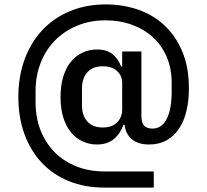

<svg xmlns="http://www.w3.org/2000/svg" viewBox="-20 -728 936 869"><path d="M676 121H453Q363 121 291 91.5Q219 62 168.5 8Q118 -46 90.5 -121.5Q63 -197 63 -289Q63 -381 91 -458Q119 -535 170.5 -590.5Q222 -646 295.5 -677Q369 -708 459 -708Q536 -708 604.5 -684.5Q673 -661 724 -613.5Q775 -566 805 -495Q835 -424 835 -328Q835 -273 824 -226.5Q813 -180 790.5 -146Q768 -112 734 -93Q700 -74 655 -74Q604 -74 576 -98.5Q548 -123 544 -163H539Q524 -122 494.5 -98Q465 -74 419 -74Q385 -74 355 -87.5Q325 -101 302.5 -127.5Q280 -154 267 -194.5Q254 -235 254 -289Q254 -343 267 -383.5Q280 -424 302.5 -450.5Q325 -477 355 -490.5Q385 -504 419 -504Q465 -504 491 -481.5Q517 -459 528 -427H533V-495H620V-205Q620 -172 632.5 -159Q645 -146 670 -146Q712 -146 734.5 -189.5Q757 -233 757 -314V-353Q757 -418 734.5 -470.5Q712 -523 672 -559.5Q632 -596 577 -616Q522 -636 458 -636Q387 -636 328.5 -611.5Q270 -587 228.5 -544.5Q187 -502 164 -443.5Q141 -385 141 -316V-266Q141 -196 163.5 -138.5Q186 -81 227 -39.5Q268 2 325.5 25Q383 48 454 48H676ZM445 -151Q487 -151 510 -174Q533 -197 533 -233V-353Q533 -385 510 -406.5Q487 -428 445 -428Q399 -428 375 -400.5Q351 -373 351 -328V-251Q351 -206 375 -178.5Q399 -151 445 -151Z"/></svg>

Font: IBM Plex Sans Thai Looped Medium
Style: Regular
Weight: 500
Designer: Mike Abbink, Paul van der Laan, Pieter van Rosmalen, Ben Mitchell, Mark Frömberg
Foundry: Bold Monday
Version: Version 1.1